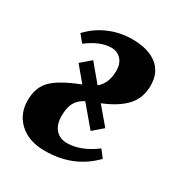

<svg xmlns="http://www.w3.org/2000/svg" viewBox="-122 -556 614 654"><g transform="rotate(30 184.5 -229.5)"><path d="M346.2 -362.3Q346.2 -314.5 317.1 -282.2Q288.1 -250 229 -226.1L284.7 -160.2L246.1 -127L179.7 -205.6Q155.8 -193.8 145.3 -174.3Q134.8 -154.8 134.8 -122.1Q134.8 -88.9 151.4 -69.8Q168 -50.8 196.3 -50.8Q250.5 -50.8 307.6 -93.8L329.6 -65.4Q256.8 9.8 144.5 9.8Q81.5 9.8 44.9 -23.7Q8.3 -57.1 8.3 -110.8Q8.3 -160.6 37.1 -190.4Q65.9 -220.2 142.6 -250L94.7 -307.1L133.3 -340.3L189 -273.4Q219.7 -298.8 219.7 -348.1Q219.7 -376 204.8 -392.1Q189.9 -408.2 165.5 -408.2Q123.5 -408.2 72.8 -370.1L49.3 -398.4Q80.6 -432.1 123 -450.4Q165.5 -468.8 213.9 -468.8Q276.9 -468.8 311.5 -441.4Q346.2 -414.1 346.2 -362.3Z"/></g></svg>

Font: Tinos
Style: Bold Italic
Weight: 700
Italic angle: -16.333°
Designer: Steve Matteson
Foundry: Monotype Imaging Inc.
Version: Version 1.23